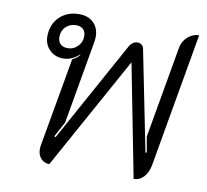

<svg xmlns="http://www.w3.org/2000/svg" viewBox="-70 -670 815 756"><g transform="rotate(10 337.0 -292.0)"><path d="M127 -43Q127 -51 128 -56L191 -413Q209 -422 220 -435L219 -437Q189 -410 155 -410Q122 -410 100.5 -431.5Q79 -453 79 -485Q79 -533 109.5 -563Q140 -593 188 -593Q224 -593 245.5 -572Q267 -551 267 -516Q267 -509 265 -495L207 -163L174 -102L180 -100L403 -505Q408 -513 416 -518Q424 -523 434 -523Q442 -523 449 -518Q456 -513 458 -505L539 -101L544 -103L533 -164L597 -529Q601 -556 621.5 -574.5Q642 -593 667 -593L573 -56Q567 -26 550.5 -8.5Q534 9 511 9L423 -442L174 9Q153 9 140 -5.5Q127 -20 127 -43ZM222 -510Q222 -528 212 -538Q202 -548 183 -548Q159 -548 142.5 -532Q126 -516 126 -491Q126 -473 136.5 -463Q147 -453 166 -453Q189 -453 205.5 -470Q222 -487 222 -510Z"/></g></svg>

Font: K2D ExtraLight
Style: Italic
Weight: 275
Italic angle: -10°
Designer: Katatrad Aksorn Co.,Ltd.
Foundry: Cadson Demak Co.,Ltd.
Version: Version 1.000; ttfautohint (v1.6)